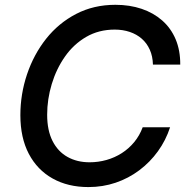

<svg xmlns="http://www.w3.org/2000/svg" viewBox="-20 -757 773 787"><path d="M342.3 9.8Q258.3 9.8 195.6 -25.4Q132.8 -60.5 98.1 -126.5Q63.5 -192.4 63.5 -284.7Q63.5 -371.1 90.8 -452.4Q118.2 -533.7 168.9 -597.9Q219.7 -662.1 291.7 -699.7Q363.8 -737.3 453.1 -737.3Q511.7 -737.3 560.3 -720.9Q608.9 -704.6 644.8 -673.1Q680.7 -641.6 700 -595.9Q719.2 -550.3 718.8 -492.2H606.9Q606 -526.4 594 -553.2Q582 -580.1 561 -598.4Q540 -616.7 511.7 -626.2Q483.4 -635.7 450.2 -635.7Q384.8 -635.7 333.3 -605.7Q281.7 -575.7 246.3 -525.1Q210.9 -474.6 192.1 -412.4Q173.3 -350.1 173.3 -286.6Q173.3 -222.7 195.3 -179.2Q217.3 -135.7 256.6 -113.8Q295.9 -91.8 347.2 -91.8Q382.8 -91.8 416.5 -101.3Q450.2 -110.8 479 -129.2Q507.8 -147.5 530 -174.3Q552.2 -201.2 564.9 -235.4H677.2Q659.7 -181.6 627.4 -137Q595.2 -92.3 551 -59.1Q506.8 -25.9 454.1 -8.1Q401.4 9.8 342.3 9.8Z"/></svg>

Font: Inter Medium
Style: Italic
Weight: 500
Italic angle: -9.3988°
Designer: Rasmus Andersson
Foundry: rsms
Version: Version 4.001;git-66647c0bb